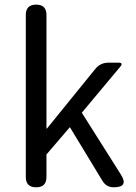

<svg xmlns="http://www.w3.org/2000/svg" viewBox="-20 -797 579 817"><path d="M133.8 0Q89.8 0 89.8 -43.9V-733.4Q89.8 -777.3 133.8 -777.3Q177.7 -777.3 177.7 -733.4V-250H179.7L385.7 -503.9Q407.2 -530.3 441.4 -530.3H456.1H484.4Q505.9 -530.3 492.2 -513.7L328.1 -317.4L494.1 -54.7Q529.3 0 463.9 0Q432.6 0 416 -27.3L277.3 -255.9L177.7 -139.6V-43.9Q177.7 0 133.8 0Z"/></svg>

Font: Bpmf GenSen Rounded R
Style: R
Weight: 400
Foundry: But Ko
Version: Version 1.320